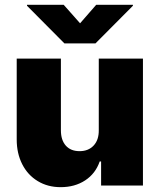

<svg xmlns="http://www.w3.org/2000/svg" viewBox="-20 -775 667 802"><path d="M392.6 -530.3H577.1V0H402.3V-100.6H396.5Q378.9 -49.8 335.7 -21.5Q292.5 6.8 233.4 6.8Q179.2 6.8 137.5 -18.6Q95.7 -43.9 72.8 -89.1Q49.8 -134.3 49.8 -192.4V-530.3H234.4V-230.5Q234.4 -189.9 254.9 -166.7Q275.4 -143.6 312.5 -143.6Q349.1 -143.6 371.1 -167Q393.1 -190.4 392.6 -231.4ZM314.5 -677.7 381.8 -754.9H535.2V-751L378.9 -593.8H249L92.8 -751V-754.9H246.1Z"/></svg>

Font: Pretendard Std Black
Style: Regular
Weight: 900
Designer: Base glyphs from Inter by Rasmus Andersson; Hangeul glyphs from Noto Sans CJK(Source Han Sans) by Jang Soo-young and Kan
Foundry: Kil Hyung-jin
Version: Version 1.309